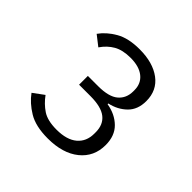

<svg xmlns="http://www.w3.org/2000/svg" viewBox="-112 -799 571 571"><g transform="rotate(45 173.0 -513.5)"><path d="M157 -539Q202 -539 222 -556Q242 -573 242 -602V-607Q242 -635 222 -651Q202 -667 166 -667Q133 -667 112 -655Q91 -643 76 -621L44 -646Q61 -670 90.5 -687Q120 -704 167 -704Q223 -704 256.5 -679Q290 -654 290 -609Q290 -573 268.5 -552Q247 -531 215 -524V-521Q251 -515 274 -492.5Q297 -470 297 -431Q297 -382 260.5 -352.5Q224 -323 161 -323Q110 -323 79.5 -341.5Q49 -360 31 -385L65 -410Q81 -388 102 -374Q123 -360 161 -360Q204 -360 226.5 -379Q249 -398 249 -431V-437Q249 -469 228 -485.5Q207 -502 162 -502H114V-539Z"/></g></svg>

Font: IBM Plex Sans Hebrew Light
Style: Regular
Weight: 300
Designer: Mike Abbink, Paul van der Laan, Pieter van Rosmalen, Yanek Iontef
Foundry: Bold Monday
Version: Version 1.2